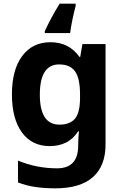

<svg xmlns="http://www.w3.org/2000/svg" viewBox="-20 -786 673 1046"><path d="M255 -556Q356 -556 413 -476H417L429 -546H555V1Q555 118 486 179Q417 240 282 240Q224 240 174.5 233Q125 226 78 208V89Q179 131 291 131Q406 131 406 7V-4Q406 -21 407.5 -39Q409 -57 410 -71H406Q378 -28 339 -9Q300 10 251 10Q154 10 99.5 -64.5Q45 -139 45 -272Q45 -406 101 -481Q157 -556 255 -556ZM302 -435Q197 -435 197 -270Q197 -107 304 -107Q361 -107 388.5 -139.5Q416 -172 416 -253V-271Q416 -359 389 -397Q362 -435 302 -435ZM392 -753Q384 -724 375 -681Q366 -638 362 -606H224V-616Q239 -649 259.5 -687.5Q280 -726 305 -766H392Z"/></svg>

Font: Noto Sans Ethiopic
Style: Bold
Weight: 700
Designer: Monotype Design Team
Foundry: Monotype Imaging Inc.
Version: Version 2.102; ttfautohint (v1.8.4.7-5d5b)